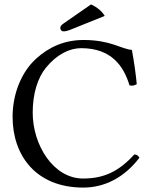

<svg xmlns="http://www.w3.org/2000/svg" viewBox="-20 -839 686 869"><path d="M392 -819 268 -733C255 -724 253 -719 253 -712C253 -704 259 -697 268 -697C277 -697 289 -700 310 -709L454 -767C441.3 -788.3 420.6 -805.7 392 -819ZM357 10C454 10 543 -36 611 -125C606 -134 599 -140 588 -140C517 -62 449 -31 356 -31C221.4 -31 128 -183 128 -329C128 -415.3 150.9 -487.1 187.4 -532C237 -593 295 -621 347 -621C485 -621 540 -539 566 -453C578 -449 587.7 -452 599 -458C594 -510 587 -558 577 -613C526 -618 481 -658 358 -658C273 -658 202 -627 143 -573C76.6 -512.2 37 -414.3 37 -310C37 -136.2 142 10 357 10Z"/></svg>

Font: Libertinus Math
Style: Regular
Weight: 400
Designer: Philipp H. Poll
Foundry: Khaled Hosny
Version: Version 6.2